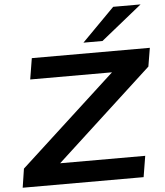

<svg xmlns="http://www.w3.org/2000/svg" viewBox="-61 -1001 907 1055"><g transform="rotate(-5 392.0 -473.5)"><path d="M21 0 37 -104 612 -632 609 -589H114L133 -705H784L767 -603L191 -73L195 -116H707L688 0ZM423 -765 603 -947H754L528 -765Z"/></g></svg>

Font: Nunito Sans 10pt Expanded
Style: Bold Italic
Weight: 700
Width: 7
Italic angle: -9°
Designer: Vernon Adams
Foundry: Vernon Adams
Version: Version 3.101;gftools[0.9.27]